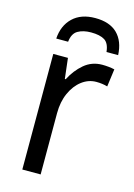

<svg xmlns="http://www.w3.org/2000/svg" viewBox="-114 -800 601 860"><g transform="rotate(15 186.5 -370.0)"><path d="M303 -546Q317 -546 332 -544.5Q347 -543 360 -540L349 -458Q325 -465 297 -465Q261 -465 230.5 -442Q200 -419 181.5 -378Q163 -337 163 -284V0H78V-536H146L157 -441H161Q184 -486 219.5 -516Q255 -546 303 -546ZM219 -740Q286 -740 321.5 -705Q357 -670 360 -606H306Q302 -646 280 -659.5Q258 -673 217 -673Q181 -673 156.5 -659Q132 -645 128 -606H73Q77 -667 115 -703.5Q153 -740 219 -740Z"/></g></svg>

Font: Noto Sans SemiCondensed
Style: Regular
Weight: 400
Width: 4
Designer: Monotype Design Team
Foundry: Monotype Imaging Inc.
Version: Version 2.013; ttfautohint (v1.8.4.7-5d5b)